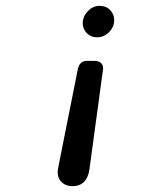

<svg xmlns="http://www.w3.org/2000/svg" viewBox="-20 -409 565 659"><path d="M178 182Q178 175 181 160L247 -171Q253 -200 278 -200H303Q334 -200 334 -173Q334 -173 331 -152L287 172Q279 230 228 230Q207 230 192.5 217Q178 204 178 182ZM264 -330Q264 -352 281.5 -370.5Q299 -389 322 -389Q344 -389 358 -374.5Q372 -360 372 -340Q372 -317 354.5 -299Q337 -281 313 -281Q292 -281 278 -295Q264 -309 264 -330Z"/></svg>

Font: CMU Typewriter Text
Style: LightOblique
Weight: 200
Italic angle: -9.46001°
Version: Version 0.7.0